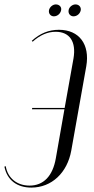

<svg xmlns="http://www.w3.org/2000/svg" viewBox="-63 -842 424 870"><path d="M159 -796C156 -780 167 -768 181 -768C197 -768 211 -780 214 -796C217 -810 206 -822 190 -822C176 -822 162 -810 159 -796ZM248 -796C245 -780 256 -768 270 -768C286 -768 300 -780 303 -796C305 -810 295 -822 279 -822C265 -822 250 -810 248 -796ZM260 -160 328 -542C345 -641 296 -707 204 -707C158 -707 118 -691 81 -657L85 -653C118 -683 153 -698 189 -698C253 -698 283 -653 270 -577L230 -353H83L82 -347H229L190 -125C176 -44 134 -1 71 -1C14 -1 -28 -35 -37 -89L-43 -87C-31 -26 14 8 79 8C171 8 242 -59 260 -160Z"/></svg>

Font: Moniqa Ita Display
Style: Italic
Weight: 400
Italic angle: -10°
Designer: Rajesh Rajput
Foundry: Rajesh Rajput
Version: Version 1.000